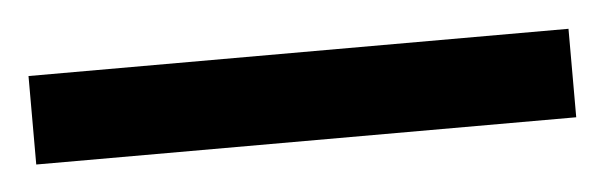

<svg xmlns="http://www.w3.org/2000/svg" viewBox="-26 50 463 147"><g transform="rotate(-5 205.5 124.0)"><path d="M-2 90H413V158H-2Z"/></g></svg>

Font: Noto Sans Devanagari
Style: Bold
Weight: 700
Version: Version 2.003